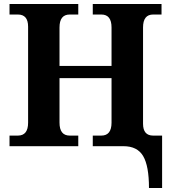

<svg xmlns="http://www.w3.org/2000/svg" viewBox="-20 -734 859 964"><path d="M445.8 0V-53.2H488.8Q540 -53.2 540 -118.2V-341.8H278.8V-118.2Q278.8 -53.2 330.1 -53.2H373V0H27.8V-53.2H69.8Q121.1 -53.2 121.1 -118.2V-600.1Q121.1 -661.1 69.8 -661.1H27.8V-713.9H373V-661.1H330.1Q278.8 -661.1 278.8 -596.2V-402.8H540V-596.2Q540 -661.1 488.8 -661.1H445.8V-713.9H791V-661.1H749Q698.2 -661.1 698.2 -596.2V-112.8Q698.2 -53.2 749 -53.2H793.9V210H728Q728 99.1 698.7 49.6Q669.4 0 600.1 0Z"/></svg>

Font: Droids
Style: b
Weight: 700
Foundry: Ascender Corporation
Version: Version 1.00 build 113